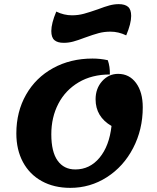

<svg xmlns="http://www.w3.org/2000/svg" viewBox="-20 -883 761 928"><path d="M59 -238Q59 -343 106 -425.5Q153 -508 237 -554Q321 -600 427 -600Q465 -600 501 -592Q512 -561 511 -523Q424 -523 360 -485Q296 -447 262 -381.5Q228 -316 228 -234Q228 -149 258.5 -106.5Q289 -64 344 -64Q414 -64 461 -120.5Q508 -177 519 -274Q442 -319 442 -403Q442 -455 473.5 -490.5Q505 -526 551 -526Q605 -526 637.5 -482Q670 -438 670 -364Q670 -257 623.5 -167.5Q577 -78 496.5 -26.5Q416 25 320 25Q241 25 182 -7.5Q123 -40 91 -99.5Q59 -159 59 -238ZM228 -733Q228 -770 252 -827Q289 -809 328 -809Q358 -809 385.5 -816.5Q413 -824 453 -838Q487 -851 509.5 -857Q532 -863 554 -863Q584 -863 599 -850Q614 -837 614 -806Q614 -769 590 -712Q553 -730 514 -730Q484 -730 457.5 -723Q431 -716 390 -701Q356 -688 333.5 -682Q311 -676 288 -676Q258 -676 243 -689Q228 -702 228 -733Z"/></svg>

Font: Lemonada SemiBold
Style: Regular
Weight: 600
Designer: Mohamed Gaber (Arabic) Eduardo Tunni (Latin)
Foundry: Kief Type Foundry
Version: Version 3.006